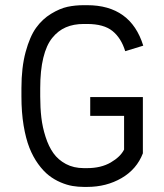

<svg xmlns="http://www.w3.org/2000/svg" viewBox="-20 -716 640 748"><path d="M536.6 -118.7Q512.7 -56.6 453.6 -22.2Q394.5 12.2 319.3 12.2H306.6Q284.2 12.2 262.5 8.5Q240.7 4.9 216.1 -5.6Q191.4 -16.1 170.2 -32.7Q148.9 -49.3 128.9 -76.9Q108.9 -104.5 94.7 -140.1Q80.6 -175.8 72 -227.1Q63.5 -278.3 63.5 -339.8V-372.6Q63.5 -453.1 79.8 -513.4Q96.2 -573.7 120.6 -607.7Q145 -641.6 179.2 -662.4Q213.4 -683.1 243.2 -689.5Q272.9 -695.8 306.2 -695.8H319.3Q489.3 -695.8 538.1 -538.1L467.8 -516.6Q452.1 -567.9 418.2 -595.2Q384.3 -622.6 319.3 -622.6H306.2Q266.6 -622.6 236.6 -609.6Q206.5 -596.7 183.6 -568.4Q160.6 -540 148.7 -490.7Q136.7 -441.4 136.7 -372.6V-339.8Q136.7 -295.9 141.1 -258.1Q145.5 -220.2 157.5 -182.9Q169.4 -145.5 188 -119.4Q206.5 -93.3 236.8 -77.1Q267.1 -61 306.6 -61H319.3Q373.5 -61 411.4 -83Q449.2 -105 463.4 -133.3V-264.6H331.5V-337.9H536.6Z"/></svg>

Font: Anka/Coder
Style: Regular
Weight: 400
Monospace: yes
Version: Version 001.100